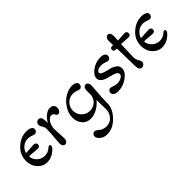

<svg xmlns="http://www.w3.org/2000/svg" viewBox="18 -1355 2409 2409"><g transform="rotate(-45 1223.0 -150.5)"><path d="M238 -199 119 -209Q102 -209 92 -206Q98 -149 140.5 -111Q183 -73 241 -73Q297 -73 342 -114Q358 -128 366 -128Q374 -128 380 -122Q386 -116 386 -109Q386 -80 329.5 -37Q273 6 201.5 6Q130 6 77.5 -52Q25 -110 25 -196Q25 -306 108 -381Q191 -456 291 -456Q333 -456 359.5 -441.5Q386 -427 386 -404.5Q386 -382 372.5 -368Q359 -354 346 -354Q333 -354 301.5 -366Q270 -378 241 -378Q187 -378 147.5 -345.5Q108 -313 95 -265L233 -273Q279 -273 279 -237Q279 -199 238 -199Z M559 -235 567 -54Q567 -27 553.5 -10.5Q540 6 521 6Q502 6 490 -9.5Q478 -25 478 -52Q478 -79 483 -129Q493 -229 493 -298Q493 -328 474.5 -355.5Q456 -383 456 -405Q456 -427 471 -441.5Q486 -456 505 -456Q555 -456 555 -377V-338Q585 -392 627 -424Q669 -456 704 -456Q739 -456 757.5 -438.5Q776 -421 776 -392Q776 -363 762 -343.5Q748 -324 732 -324Q716 -324 707.5 -332.5Q699 -341 695 -350.5Q691 -360 680 -368.5Q669 -377 652 -377Q623 -377 594 -339Q565 -301 559 -235Z M1040 -377Q976 -377 931.5 -333Q887 -289 887 -225Q887 -161 931.5 -116.5Q976 -72 1038 -72Q1100 -72 1141.5 -111.5Q1183 -151 1188 -210Q1187 -239 1187 -276Q1187 -313 1200.5 -329.5Q1214 -346 1233 -346Q1252 -346 1264 -330.5Q1276 -315 1276 -293Q1276 -271 1274.5 -249.5Q1273 -228 1270 -194Q1260 -83 1260 14Q1260 111 1174 200.5Q1088 290 982 290Q929 290 890 260Q851 230 851 195Q851 177 863.5 163Q876 149 893.5 149Q911 149 925.5 159Q940 169 952.5 181Q965 193 990.5 203Q1016 213 1048 213Q1111 213 1153 166.5Q1195 120 1195 56Q1195 48 1192 -111Q1149 -57 1089.5 -25.5Q1030 6 977 6Q907 6 864 -44Q821 -94 821 -169.5Q821 -245 868 -315.5Q915 -386 978 -421Q1041 -456 1091 -456Q1141 -456 1161.5 -440.5Q1182 -425 1182 -403.5Q1182 -382 1168.5 -368Q1155 -354 1142.5 -354Q1130 -354 1098.5 -365.5Q1067 -377 1040 -377Z M1383 -303Q1383 -357 1452 -406.5Q1521 -456 1604 -456Q1644 -456 1665.5 -441.5Q1687 -427 1687 -404Q1687 -381 1673.5 -367.5Q1660 -354 1646.5 -354Q1633 -354 1602 -366Q1571 -378 1537.5 -378Q1504 -378 1479.5 -364Q1455 -350 1455 -330Q1455 -310 1493.5 -295Q1532 -280 1578 -271Q1624 -262 1662.5 -235.5Q1701 -209 1701 -167Q1701 -102 1625 -48Q1549 6 1461 6Q1424 6 1401 -9Q1378 -24 1378 -46.5Q1378 -69 1391.5 -82.5Q1405 -96 1418.5 -96Q1432 -96 1463 -84Q1494 -72 1527.5 -72Q1561 -72 1595 -89.5Q1629 -107 1629 -132.5Q1629 -158 1603.5 -172Q1578 -186 1542 -194.5Q1506 -203 1470 -214Q1434 -225 1408.5 -247.5Q1383 -270 1383 -303Z M2031 -382Q2026 -382 1906 -390Q1906 -377 1902 -291Q1898 -205 1898 -163.5Q1898 -122 1916.5 -94.5Q1935 -67 1935 -45Q1935 -23 1920 -8.5Q1905 6 1886 6Q1836 6 1836 -73L1832 -276Q1832 -338 1829 -387H1805Q1791 -387 1782 -395.5Q1773 -404 1773 -419Q1773 -434 1782 -442.5Q1791 -451 1805 -451H1826Q1824 -503 1824 -530.5Q1824 -558 1837.5 -574.5Q1851 -591 1870 -591Q1889 -591 1901 -575.5Q1913 -560 1913 -525Q1913 -490 1910 -448L2031 -456Q2070 -456 2070 -419Q2070 -382 2031 -382Z M2278 -199 2159 -209Q2142 -209 2132 -206Q2138 -149 2180.5 -111Q2223 -73 2281 -73Q2337 -73 2382 -114Q2398 -128 2406 -128Q2414 -128 2420 -122Q2426 -116 2426 -109Q2426 -80 2369.5 -37Q2313 6 2241.5 6Q2170 6 2117.5 -52Q2065 -110 2065 -196Q2065 -306 2148 -381Q2231 -456 2331 -456Q2373 -456 2399.5 -441.5Q2426 -427 2426 -404.5Q2426 -382 2412.5 -368Q2399 -354 2386 -354Q2373 -354 2341.5 -366Q2310 -378 2281 -378Q2227 -378 2187.5 -345.5Q2148 -313 2135 -265L2273 -273Q2319 -273 2319 -237Q2319 -199 2278 -199Z"/></g></svg>

Font: Macondo Swash Caps
Style: Regular
Weight: 400
Designer: John Vargas Beltran
Foundry: John Vargas Beltran
Version: Version 2.001